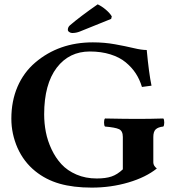

<svg xmlns="http://www.w3.org/2000/svg" viewBox="-20 -853 795 883"><path d="M407.2 -658.2Q460 -658.2 508.8 -649.4Q557.6 -640.6 594.5 -631.8Q631.3 -623 654.8 -623Q665 -514.6 676.8 -459L632.8 -453.1Q622.6 -487.3 604.5 -515.1Q586.4 -543 558.1 -566.4Q529.8 -589.8 487.5 -603Q445.3 -616.2 393.1 -616.2Q298.3 -616.2 241.2 -542Q183.1 -465.8 183.1 -327.1Q183.1 -285.6 190.9 -245.6Q198.7 -205.6 217 -166.5Q235.4 -127.4 262.5 -97.9Q289.6 -68.4 331.5 -50.3Q373.5 -32.2 424.8 -32.2Q466.3 -32.2 492.9 -41.3Q519.5 -50.3 544.9 -74.2V-223.1Q544.9 -251 527.3 -259Q509.8 -267.1 462.9 -271Q458.5 -275.4 458.5 -289.6Q458.5 -303.7 462.9 -308.1Q556.6 -306.2 611.8 -306.2Q671.4 -306.2 731 -308.1Q735.4 -303.7 735.4 -289.6Q735.4 -275.4 731 -271Q707.5 -268.6 696.3 -258.3Q685.1 -248 685.1 -223.1V-106Q685.1 -90.8 701.2 -78.1Q650.9 -37.6 570.6 -13.9Q490.2 9.8 401.9 9.8Q317.4 9.8 253.9 -8.3Q190.9 -26.4 142.1 -65.9Q89.4 -108.4 60.5 -172.9Q32.2 -237.8 32.2 -307.1Q32.2 -388.2 60.5 -454.1Q88.9 -520 142.1 -565.4Q251 -658.2 407.2 -658.2ZM429.2 -833Q448.2 -824.2 466.6 -808.6Q484.9 -793 494.1 -777.8L491.2 -766.1L347.2 -708Q330.1 -701.2 312 -701.2Q305.2 -701.2 298.6 -705.6Q292 -710 292 -715.8Q292 -728.5 301.8 -736.8Q349.1 -777.3 429.2 -833Z"/></svg>

Font: Linux Libertine G
Style: Bold
Weight: 700
Designer: Philipp H. Poll
Foundry: Philipp H. Poll
Version: Version 5.0.3